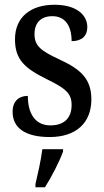

<svg xmlns="http://www.w3.org/2000/svg" viewBox="-20 -566 437 807"><path d="M189 10C299 10 364 -49 364 -148C364 -235 319 -275 230 -316C153 -352 125 -372 125 -423C125 -468 150 -498 200 -498C251 -498 281 -461 281 -393C324 -393 347 -415 347 -452C347 -502 303 -546 209 -546C110 -546 43 -495 43 -401C43 -314 85 -278 181 -231C256 -194 281 -173 281 -125C281 -72 252 -39 192 -39C127 -39 97 -90 97 -163C65 -163 33 -146 33 -96C33 -27 88 10 189 10ZM129 208V221H169C196 179 230 113 245 71V61H158C152 109 139 164 129 208Z"/></svg>

Font: Noto Serif Myanmar Condensed Medium
Style: Regular
Weight: 500
Width: 3
Designer: Ben Mitchell and the Monotype Design Team
Foundry: Monotype Imaging Inc.
Version: Version 2.106